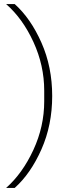

<svg xmlns="http://www.w3.org/2000/svg" viewBox="-20 -780 373 938"><path d="M10 138Q90 67 143 -47.5Q196 -162 196 -285V-337Q196 -460 143.5 -574.5Q91 -689 10 -760H52Q130 -690 182.5 -571.5Q235 -453 235 -311Q235 -169 182.5 -50.5Q130 68 52 138Z"/></svg>

Font: Anuphan ExtraLight
Style: Regular
Weight: 200
Designer: Cadson Demak
Version: Version 3.001